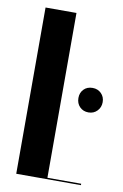

<svg xmlns="http://www.w3.org/2000/svg" viewBox="-81 -747 508 795"><g transform="rotate(10 173.0 -349.5)"><path d="M175 -699V-6H317V0H45V-699ZM244 -354Q244 -376 258 -390.5Q272 -405 295 -405Q317 -405 331.5 -390.5Q346 -376 346 -354Q346 -332 331.5 -317Q317 -302 295 -302Q273 -302 258.5 -316.5Q244 -331 244 -354Z"/></g></svg>

Font: Moniqa Black Display
Style: Regular
Weight: 900
Designer: Rajesh Rajput
Foundry: Rajesh Rajput
Version: Version 1.000